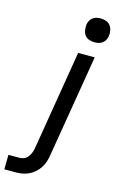

<svg xmlns="http://www.w3.org/2000/svg" viewBox="-239 -799 680 1073"><g transform="rotate(15 101.0 -262.0)"><path d="M-98 215 -97 131H-34Q-21 131 -8 126Q5 121 14 110Q23 99 28 86.5Q33 74 36 61L132 -520H228L129 75Q126 93 120 112Q114 131 102.5 148Q91 165 75.5 178.5Q60 192 41.5 200.5Q23 209 4 212Q-15 215 -34 215ZM204 -601Q188 -601 172.5 -606.5Q157 -612 148 -624.5Q139 -637 136.5 -653.5Q134 -670 136 -687Q138 -698 144 -709Q150 -720 160 -727Q170 -734 181.5 -736.5Q193 -739 205 -739Q221 -739 236.5 -733.5Q252 -728 261 -715.5Q270 -703 273 -686.5Q276 -670 273 -653Q271 -642 265 -631Q259 -620 249 -613Q239 -606 227.5 -603.5Q216 -601 204 -601Z"/></g></svg>

Font: Iosevka Aile Medium
Style: Italic
Weight: 500
Italic angle: -9°
Designer: Belleve Invis
Foundry: Belleve Invis
Version: Version 31.1.0; ttfautohint (v1.8.4)